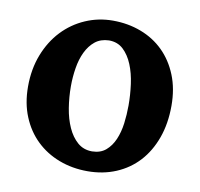

<svg xmlns="http://www.w3.org/2000/svg" viewBox="-65 -584 696 669"><g transform="rotate(10 283.0 -250.0)"><path d="M280.8 -445.8Q251.5 -444.8 231.9 -429Q212.4 -413.1 200.2 -387.7Q188 -362.3 182.9 -330.3Q177.7 -298.3 177.7 -265.6Q177.7 -227.1 183.8 -189.2Q189.9 -151.4 203.4 -121.6Q216.8 -91.8 238 -73.2Q259.3 -54.7 289.6 -54.7Q319.3 -55.2 338.1 -71.3Q356.9 -87.4 367.9 -113Q378.9 -138.7 383.1 -170.4Q387.2 -202.1 387.2 -234.4Q387.2 -271.5 382.1 -309.3Q377 -347.2 364.5 -377.4Q352.1 -407.7 331.8 -426.8Q311.5 -445.8 280.8 -445.8ZM282.7 -516.1Q336.4 -516.1 382.6 -498.5Q428.7 -481 462.4 -447.8Q496.1 -414.6 515.4 -366.9Q534.7 -319.3 534.7 -259.3Q534.7 -196.3 516.4 -145.3Q498 -94.2 465.1 -58.3Q432.1 -22.5 386.2 -3.2Q340.3 16.1 285.6 16.1Q231.4 16.1 184.8 -1.7Q138.2 -19.5 104 -52.5Q69.8 -85.4 50.3 -132.6Q30.8 -179.7 30.8 -238.8Q30.8 -300.8 50.8 -352.1Q70.8 -403.3 105.2 -439.7Q139.6 -476.1 185.5 -496.1Q231.4 -516.1 282.7 -516.1Z"/></g></svg>

Font: Parastoo FD
Style: Bold-FD
Weight: 700
Foundry: Saber Rastikerdar (saber.rastikerdar@gmail.com)
Version: Version 2.0.1